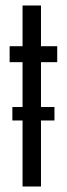

<svg xmlns="http://www.w3.org/2000/svg" viewBox="-20 -678 243 698"><path d="M25 -240V-289H178V-240ZM62 0V-452H15V-510H62V-658H129V-510H188V-452H129V0Z"/></svg>

Font: Saira UltraCondensed Medium
Style: Regular
Weight: 500
Width: 1
Designer: Hector Gatti with collaboration of the Omnibus-Type team
Foundry: Omnibus-Type
Version: Version 1.101